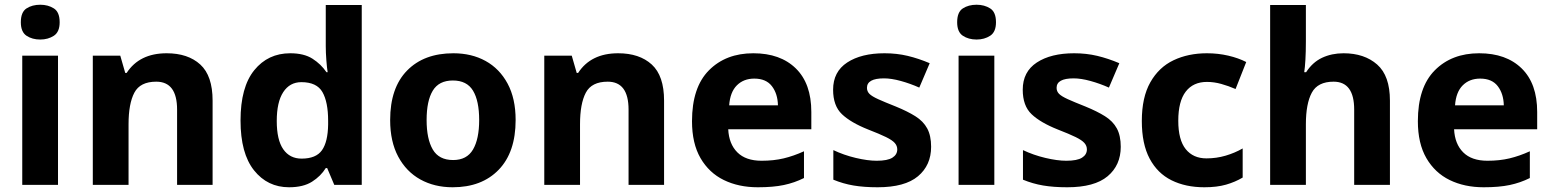

<svg xmlns="http://www.w3.org/2000/svg" viewBox="-20 -781 6559 811"><path d="M150 -761Q183 -761 207.5 -745.5Q232 -730 232 -687Q232 -646 207.5 -630Q183 -614 150 -614Q116 -614 92 -630Q68 -646 68 -687Q68 -730 92 -745.5Q116 -761 150 -761ZM225 -546V0H74V-546Z M684 -556Q774 -556 826 -508.5Q878 -461 878 -356V0H728V-318Q728 -436 640 -436Q572 -436 547.5 -389.5Q523 -343 523 -256V0H372V-546H488L509 -473H515Q569 -556 684 -556Z M1201 10Q1110 10 1053 -61.5Q996 -133 996 -272Q996 -413 1054 -484.5Q1112 -556 1206 -556Q1264 -556 1300 -533Q1336 -510 1359 -476H1364Q1361 -494 1358.5 -526.5Q1356 -559 1356 -586V-760H1508V0H1392L1362 -71H1356Q1335 -37 1298 -13.5Q1261 10 1201 10ZM1254 -111Q1315 -111 1340 -146.5Q1365 -182 1366 -255V-271Q1366 -350 1342 -392Q1318 -434 1253 -434Q1204 -434 1176.5 -392Q1149 -350 1149 -270Q1149 -190 1176.5 -150.5Q1204 -111 1254 -111Z M2158 -274Q2158 -138 2086.5 -64Q2015 10 1892 10Q1815 10 1755.5 -23Q1696 -56 1662 -119.5Q1628 -183 1628 -274Q1628 -410 1699.5 -483Q1771 -556 1895 -556Q1972 -556 2031 -523.5Q2090 -491 2124 -428Q2158 -365 2158 -274ZM1782 -274Q1782 -194 1808 -149.5Q1834 -105 1894 -105Q1952 -105 1978 -149.5Q2004 -194 2004 -274Q2004 -355 1978 -398Q1952 -441 1893 -441Q1834 -441 1808 -398Q1782 -355 1782 -274Z M2591 -556Q2681 -556 2733 -508.5Q2785 -461 2785 -356V0H2635V-318Q2635 -436 2547 -436Q2479 -436 2454.5 -389.5Q2430 -343 2430 -256V0H2279V-546H2395L2416 -473H2422Q2476 -556 2591 -556Z M3162 -556Q3276 -556 3341.5 -492Q3407 -428 3407 -308V-235H3056Q3059 -173 3094.5 -137.5Q3130 -102 3197 -102Q3248 -102 3290 -112Q3332 -122 3376 -142V-29Q3336 -9 3291 0.5Q3246 10 3181 10Q3100 10 3037.5 -20.5Q2975 -51 2939 -113Q2903 -175 2903 -269Q2903 -412 2974.5 -484Q3046 -556 3162 -556ZM3166 -449Q3121 -449 3092.5 -420.5Q3064 -392 3060 -336H3266Q3265 -385 3240.5 -417Q3216 -449 3166 -449Z M3913 -161Q3913 -83 3857.5 -36.5Q3802 10 3687 10Q3629 10 3585 2.5Q3541 -5 3500 -22V-147Q3544 -126 3594.5 -114Q3645 -102 3683 -102Q3729 -102 3749.5 -115Q3770 -128 3770 -150Q3770 -165 3759.5 -177Q3749 -189 3722.5 -202Q3696 -215 3647 -234Q3574 -263 3536.5 -298.5Q3499 -334 3499 -402Q3499 -478 3558.5 -517Q3618 -556 3716 -556Q3768 -556 3814 -545Q3860 -534 3907 -514L3863 -411Q3825 -428 3785 -439Q3745 -450 3714 -450Q3642 -450 3642 -410Q3642 -395 3652.5 -384.5Q3663 -374 3689.5 -362Q3716 -350 3764 -331Q3813 -311 3846.5 -290Q3880 -269 3896.5 -238.5Q3913 -208 3913 -161Z M4105 -761Q4138 -761 4162.5 -745.5Q4187 -730 4187 -687Q4187 -646 4162.5 -630Q4138 -614 4105 -614Q4071 -614 4047 -630Q4023 -646 4023 -687Q4023 -730 4047 -745.5Q4071 -761 4105 -761ZM4180 -546V0H4029V-546Z M4714 -161Q4714 -83 4658.5 -36.5Q4603 10 4488 10Q4430 10 4386 2.5Q4342 -5 4301 -22V-147Q4345 -126 4395.5 -114Q4446 -102 4484 -102Q4530 -102 4550.5 -115Q4571 -128 4571 -150Q4571 -165 4560.5 -177Q4550 -189 4523.5 -202Q4497 -215 4448 -234Q4375 -263 4337.5 -298.5Q4300 -334 4300 -402Q4300 -478 4359.5 -517Q4419 -556 4517 -556Q4569 -556 4615 -545Q4661 -534 4708 -514L4664 -411Q4626 -428 4586 -439Q4546 -450 4515 -450Q4443 -450 4443 -410Q4443 -395 4453.5 -384.5Q4464 -374 4490.5 -362Q4517 -350 4565 -331Q4614 -311 4647.5 -290Q4681 -269 4697.5 -238.5Q4714 -208 4714 -161Z M5067 10Q4988 10 4928.5 -19.5Q4869 -49 4836 -111Q4803 -173 4803 -270Q4803 -370 4839 -433.5Q4875 -497 4937 -526.5Q4999 -556 5078 -556Q5125 -556 5168 -546Q5211 -536 5244 -519L5199 -405Q5169 -418 5138.5 -426.5Q5108 -435 5078 -435Q5020 -435 4988.5 -394Q4957 -353 4957 -271Q4957 -190 4988.5 -151Q5020 -112 5076 -112Q5118 -112 5157 -123.5Q5196 -135 5229 -154V-31Q5197 -12 5158.5 -1Q5120 10 5067 10Z M5496 -607Q5496 -562 5494 -528.5Q5492 -495 5489 -476H5497Q5524 -518 5564.5 -537Q5605 -556 5655 -556Q5743 -556 5797 -508.5Q5851 -461 5851 -356V0H5700V-318Q5700 -436 5613 -436Q5546 -436 5521 -389.5Q5496 -343 5496 -256V0H5345V-760H5496Z M6228 -556Q6342 -556 6407.5 -492Q6473 -428 6473 -308V-235H6122Q6125 -173 6160.5 -137.5Q6196 -102 6263 -102Q6314 -102 6356 -112Q6398 -122 6442 -142V-29Q6402 -9 6357 0.5Q6312 10 6247 10Q6166 10 6103.5 -20.5Q6041 -51 6005 -113Q5969 -175 5969 -269Q5969 -412 6040.5 -484Q6112 -556 6228 -556ZM6232 -449Q6187 -449 6158.5 -420.5Q6130 -392 6126 -336H6332Q6331 -385 6306.5 -417Q6282 -449 6232 -449Z"/></svg>

Font: Noto Sans Khmer UI
Style: Bold
Weight: 700
Designer: Danh Hong and the Monotype Design Team
Foundry: Monotype Imaging Inc.
Version: Version 2.002; ttfautohint (v1.8.4.7-5d5b)